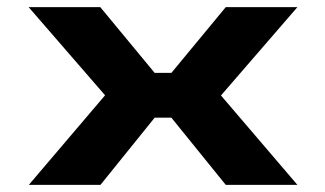

<svg xmlns="http://www.w3.org/2000/svg" viewBox="-20 -520 915 540"><path d="M61 0 275.5 -252 60.5 -500H262L415 -315H462L615 -500H816.5L601.5 -251.5L816.5 0H615L462 -189H415L262.5 0Z"/></svg>

Font: Trispace SemiExpanded
Style: Bold
Weight: 700
Width: 6
Designer: Tyler Finck
Foundry: Etcetera Type Company
Version: Version 1.210; ttfautohint (v1.8.3)